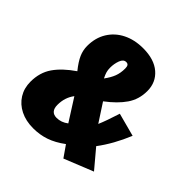

<svg xmlns="http://www.w3.org/2000/svg" viewBox="-190 -874 1051 1051"><g transform="rotate(45 335.5 -348.0)"><path d="M515 -566Q515 -502 481 -452.5Q447 -403 383 -355L452 -249Q470 -290 496 -372L631 -336Q588 -232 530 -155L620 -48L451 20L405 -46Q358 -11 313 4.5Q268 20 217 20Q160 20 117 -1.5Q74 -23 50 -61.5Q26 -100 26 -150Q26 -221 61.5 -272.5Q97 -324 167 -372Q134 -413 120.5 -444Q107 -475 107 -508Q107 -571 136 -618Q165 -665 216 -690.5Q267 -716 333 -716Q419 -716 467 -674.5Q515 -633 515 -566ZM280 -513Q280 -495 284 -481Q288 -467 298 -447Q321 -478 331.5 -505.5Q342 -533 342 -568Q342 -583 337 -590Q332 -597 321 -597Q300 -597 290 -570Q280 -543 280 -513ZM220 -165Q220 -138 232 -124.5Q244 -111 267 -111Q303 -111 334 -135L252 -264Q220 -222 220 -165Z"/></g></svg>

Font: Fira Sans Extra Condensed Black
Style: Italic
Weight: 900
Width: 3
Italic angle: -8°
Designer: Carrois Corporate & Edenspiekermann AG
Foundry: Carrois Corporate GbR & Edenspiekermann AG
Version: Version 4.203